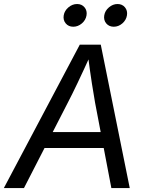

<svg xmlns="http://www.w3.org/2000/svg" viewBox="-41 -954 748 974"><path d="M-21.5 0 363.8 -727.5H470.2L617.2 0H523.9L441.4 -432.6Q435.1 -468.3 425.3 -530Q415.5 -591.8 403.8 -684.1H422.4Q382.3 -595.7 353 -534.2Q323.7 -472.7 302.7 -432.6L80.6 0ZM145.5 -203.1 158.7 -284.2H530.8L517.6 -203.1ZM536.1 -818.4Q512.2 -818.4 498 -835.2Q483.9 -852.1 487.8 -876Q491.7 -899.9 511.7 -916.7Q531.7 -933.6 555.2 -933.6Q579.1 -933.6 593 -916.7Q606.9 -899.9 603 -876Q599.1 -852.1 579.6 -835.2Q560.1 -818.4 536.1 -818.4ZM330.6 -818.4Q306.6 -818.4 292.5 -835.2Q278.3 -852.1 282.2 -876Q286.1 -899.9 306.2 -916.7Q326.2 -933.6 350.1 -933.6Q374 -933.6 387.9 -916.7Q401.9 -899.9 397.9 -876Q394 -852.1 374.3 -835.2Q354.5 -818.4 330.6 -818.4Z"/></svg>

Font: Inter 16pt
Style: Italic
Weight: 400
Italic angle: -9.3988°
Version: Version 4.001;git-66647c0bb